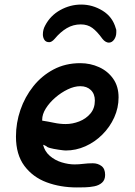

<svg xmlns="http://www.w3.org/2000/svg" viewBox="-20 -807 594 842"><path d="M336 -787Q386 -787 430 -760Q474 -733 488 -682Q490 -678 490 -673.5Q490 -669 490 -665Q490 -647 480.5 -633.5Q471 -620 457 -620Q451 -620 443.5 -624Q436 -628 429 -637Q406 -669 385 -684.5Q364 -700 334 -700Q301 -700 273 -683.5Q245 -667 220 -637Q213 -629 207 -625.5Q201 -622 196 -622Q181 -622 174.5 -632.5Q168 -643 168 -656Q168 -677 178 -695Q201 -739 244.5 -763Q288 -787 336 -787ZM317 15Q245 15 184.5 -7.5Q124 -30 87 -79.5Q50 -129 50 -208Q50 -268 69.5 -325Q89 -382 126 -428.5Q163 -475 215 -502.5Q267 -530 332 -530Q376 -530 414.5 -512.5Q453 -495 476.5 -461.5Q500 -428 500 -380Q500 -334 481 -292Q462 -250 429 -217Q396 -184 354.5 -165.5Q313 -147 268 -147Q261 -147 237 -150.5Q213 -154 199 -158Q189 -160 183 -166Q181 -167 176 -169.5Q171 -172 169 -172Q176 -143 198.5 -123.5Q221 -104 250.5 -95Q280 -86 307 -86Q326 -86 345.5 -88.5Q365 -91 387 -91Q409 -91 425 -79Q441 -67 441 -40Q441 -18 427.5 -6Q414 6 393.5 10Q373 14 352.5 14.5Q332 15 317 15ZM268 -263Q298 -263 327.5 -274.5Q357 -286 376.5 -309Q396 -332 396 -366Q396 -395 378.5 -412Q361 -429 332 -429Q306 -429 277 -415Q248 -401 222.5 -379Q197 -357 181 -331.5Q165 -306 165 -282V-278Q191 -274 217 -268.5Q243 -263 268 -263Z"/></svg>

Font: Fuzzy Bubbles
Style: Bold
Weight: 700
Designer: Robert E. Leuschke
Foundry: Robert E. Leuschke
Version: Version 1.010; ttfautohint (v1.8.3)